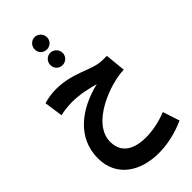

<svg xmlns="http://www.w3.org/2000/svg" viewBox="-391 -1011 1491 1491"><g transform="rotate(-45 354.0 -266.0)"><path d="M340 -790C377 -790 408 -818 408 -857C408 -894 377 -926 340 -926C302 -926 273 -894 273 -857C273 -818 302 -790 340 -790ZM340 -618C377 -618 408 -647 408 -685C408 -722 377 -754 340 -754C302 -754 273 -722 273 -685C273 -647 302 -618 340 -618ZM387 394C471 394 575 375 678 328L633 190C554 221 476 237 401 237C276 237 180 190 180 64C180 -141 511 -257 651 -257L634 -426H589C473 -426 362 -523 171 -523C122 -523 76 -514 37 -503L59 -349C93 -357 141 -364 191 -364C279 -364 362 -343 423 -326C205 -274 22 -139 22 87C22 286 178 394 387 394Z"/></g></svg>

Font: Noto Sans Arabic ExtBd
Style: Regular
Weight: 800
Designer: Monotype Design Team, Nadine Chahine, Nizar Qandah and Khaled Hosny
Foundry: Monotype Imaging Inc.
Version: Version 2.012